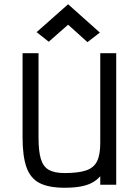

<svg xmlns="http://www.w3.org/2000/svg" viewBox="-20 -868 640 902"><path d="M283 14Q209 14 166 -8Q123 -30 104.5 -82Q86 -134 86 -222V-618H161V-222Q161 -157 172 -121Q183 -85 209.5 -70Q236 -55 283 -55Q349 -55 385 -67.5Q421 -80 436 -110.5Q451 -141 451 -195V-618H526V0H451V-40Q433 -20 410.5 -8.5Q388 3 357 8.5Q326 14 283 14ZM391 -670 300 -752 209 -672 152 -717 300 -848 449 -715Z"/></svg>

Font: Victor Mono Thin
Style: Regular
Weight: 400
Monospace: yes
Version: Version 1.561;gftools[0.9.30]